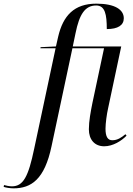

<svg xmlns="http://www.w3.org/2000/svg" viewBox="-160 -790 727 1050"><path d="M-86 240C11 240 84 191 122 9L236 -526H409L345 -225C336 -180 326 -127 326 -83C326 -27 357 10 410 10C458 10 505 -20 532 -48L526 -56C504 -38 483 -23 454 -23C429 -23 417 -43 417 -86C417 -115 424 -167 431 -197L503 -536H238L253 -608C274 -712 305 -760 366 -760C415 -760 424 -710 424 -631C485 -631 517 -652 517 -690C517 -737 469 -770 367 -770C246 -770 185 -705 158 -589L146 -536L62 -532L61 -526H144L27 23C-5 177 -33 229 -95 229C-109 229 -128 225 -138 222L-140 232C-128 236 -105 240 -86 240Z"/></svg>

Font: Noto Serif Display SemiCondensed
Style: Italic
Weight: 400
Width: 4
Italic angle: -12°
Designer: Monotype Design Team
Foundry: Monotype Imaging Inc.
Version: Version 2.009